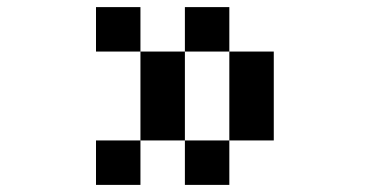

<svg xmlns="http://www.w3.org/2000/svg" viewBox="-20 -645 1040 540"><path d="M395 -250V-247.5ZM395 -247.5V-240ZM250 -625H375V-500H250ZM375 -500H500V-250H375ZM500 -500V-625H625V-500ZM625 -500H750V-250H625ZM625 -250V-125H500V-250ZM375 -250V-125H250V-250Z"/></svg>

Font: Dogica
Style: Regular
Weight: 400
Monospace: yes
Designer: Roberto Mocci
Version: Version 001.012